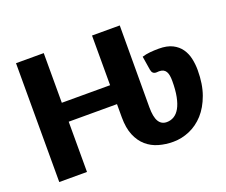

<svg xmlns="http://www.w3.org/2000/svg" viewBox="-120 -913 1300 1106"><g transform="rotate(-20 530.5 -360.0)"><path d="M769 -514Q791.5 -521 817.2 -523.5Q843 -526 871.5 -526Q922 -526 954.8 -509.5Q987.5 -493 1006.5 -465.8Q1025.5 -438.5 1033 -404Q1040.5 -369.5 1040.5 -333.5Q1040.5 -247.5 1017.2 -183.5Q994 -119.5 955.8 -77.2Q917.5 -35 868.5 -14Q819.5 7 768 7Q721.5 7 679.5 -5Q637.5 -17 605.8 -44.5Q574 -72 555.2 -116.8Q536.5 -161.5 536.5 -227V-308H240.5V0H70.5V-728.5H240.5V-424H536.5V-728.5H706.5L705.5 -227Q705.5 -168 722 -140.2Q738.5 -112.5 771.5 -112.5Q796 -112.5 816.2 -124.8Q836.5 -137 851 -162.8Q865.5 -188.5 873.5 -228.8Q881.5 -269 881.5 -325Q881.5 -343.5 879 -358Q876.5 -372.5 870.5 -382.5Q864.5 -392.5 854.2 -397.8Q844 -403 828.5 -403Q824.5 -403 821.5 -402.5Q818.5 -402 811.5 -402Q787 -402 782.5 -429.5Z"/></g></svg>

Font: Lato 2
Style: Regular
Weight: 900
Designer: Lukasz Dziedzic with Adam Twardoch and Botio Nikoltchev
Foundry: tyPoland Lukasz Dziedzic
Version: Version 2.015; 2015-08-06; http://www.latofonts.com/